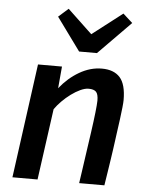

<svg xmlns="http://www.w3.org/2000/svg" viewBox="-57 -886 718 933"><g transform="rotate(5 302.0 -420.0)"><path d="M39 0 115 -557H232L222.5 -450.5Q263.5 -502 316.8 -533Q370 -564 426.5 -564Q485 -564 514.8 -530.8Q544.5 -497.5 544.5 -421Q544.5 -409.5 542 -385.2Q539.5 -361 535 -326.8Q530.5 -292.5 524.5 -250.5Q523 -238.5 520.5 -220.5Q518 -202.5 514.8 -179Q511.5 -155.5 507.2 -127.2Q503 -99 498 -67Q493 -35 487.5 0H364.5Q368 -22.5 373 -58.2Q378 -94 385 -142Q392 -190 400.5 -250Q409 -310 413.2 -348.2Q417.5 -386.5 418 -407Q418 -438.5 407 -449.8Q396 -461 370.5 -461Q353 -461 330.8 -450.8Q308.5 -440.5 285.8 -423.8Q263 -407 243 -386.8Q223 -366.5 209.5 -347L161.5 0ZM308.5 -637 192 -797 240 -839.5 360 -726 507 -839.5 553.5 -797.5 395.5 -637Z"/></g></svg>

Font: Merriweather Sans Medium
Style: Italic
Weight: 500
Italic angle: -7.5°
Designer: Eben Sorkin
Foundry: Eben Sorkin
Version: Version 2.001